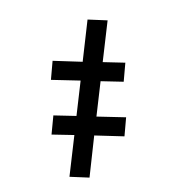

<svg xmlns="http://www.w3.org/2000/svg" viewBox="-166 -607 866 894"><g transform="rotate(-30 267.0 -160.0)"><path d="M63 161 -16 111 101 -46 10 -101 62 -174 154 -118 253 -251 135 -323 186 -396 305 -322 423 -481 502 -431 385 -274 475 -219 424 -146 332 -202 233 -69 351 3 300 76 180 2Z"/></g></svg>

Font: Lode Dark
Style: Bold Italic
Weight: 700
Italic angle: -11°
Monospace: yes
Designer: Belleve Invis
Foundry: Belleve Invis
Version: Version 29.2.0; ttfautohint (v1.8.3)